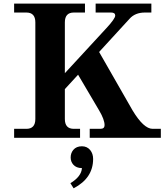

<svg xmlns="http://www.w3.org/2000/svg" viewBox="-20 -752 916 1048"><path d="M857.9 0H469.7V-48.8H527.8Q550.8 -48.8 550.8 -68.8Q550.8 -99.1 521 -149.4L406.2 -344.2L334 -265.6V-102.5Q334 -48.8 382.8 -48.8H417V0H57.1V-48.8H124Q172.9 -48.8 172.9 -102.5V-629.9Q172.9 -683.6 124 -683.6H57.1V-732.4H443.8V-683.6H382.8Q334 -683.6 334 -629.9V-352.5L561 -598.6Q608.9 -650.4 608.9 -667Q608.9 -683.6 586.4 -683.6H502V-732.4H806.2V-683.6H771Q717.3 -683.6 687 -649.4L521 -468.3L703.6 -149.4Q764.2 -48.8 813 -48.8H857.9ZM381.8 275.9 364.3 248Q424.8 210.9 427.2 165.5Q396.5 165.5 379.9 146.5Q365.7 130.4 365.7 107.4Q365.7 84 379.9 66.4Q396.5 46.4 427.2 46.4Q455.1 46.4 472.2 66.9Q488.3 86.9 488.3 115.7Q488.3 220.2 381.8 275.9Z"/></svg>

Font: Munson
Style: Bold
Weight: 700
Designer: Paul James MIller
Foundry: High-Logic / Made with FontCreator
Version: Version 2.10;May 5, 2019;FontCreator 11.5.0.2430 64-bit